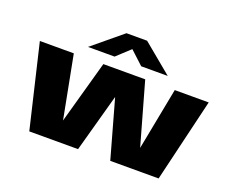

<svg xmlns="http://www.w3.org/2000/svg" viewBox="-114 -896 1304 1084"><g transform="rotate(20 537.5 -354.0)"><path d="M149 0 30.5 -500H234.5L307 -123L412 -500H663.5L769 -126.5L841 -500H1045L926 0H635.5L538 -348.5L442 0ZM297.5 -561.5 475 -708.5H599L776.5 -561.5H617L537 -635.5L457 -561.5Z"/></g></svg>

Font: Trispace SemiExpanded ExtraBold
Style: Regular
Weight: 800
Width: 6
Designer: Tyler Finck
Foundry: Etcetera Type Company
Version: Version 1.210; ttfautohint (v1.8.3)